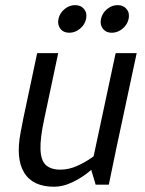

<svg xmlns="http://www.w3.org/2000/svg" viewBox="-20 -702 550 730"><path d="M68.3 -250H148.3Q132.5 -177 133.9 -134.6Q135.3 -92.2 154.3 -74.6Q173.3 -57 210 -57L186 8Q104.5 8 71.9 -45.5Q39.3 -99 58.3 -198ZM422.7 -140 325.7 -60 419.7 -500H499.7ZM148.3 -250H68.3L121.3 -500H201.3ZM325.7 -60 422.7 -140 393.7 0H343.7ZM387.3 -150 411.5 -141.7Q411.5 -141.7 398.9 -126.5Q386.3 -111.3 364 -89.1Q341.7 -66.8 312.8 -44.6Q284 -22.3 251 -7.2Q218 8 185 8L209 -57Q241.5 -57 272.9 -71Q304.3 -85 330.2 -103.5Q356 -122 371.7 -136Q387.3 -150 387.3 -150ZM243.4 -577.5Q221.3 -577.5 209.5 -592.8Q197.7 -608 202.3 -630Q207 -652.2 225.3 -667.3Q243.5 -682.5 265.6 -682.5Q287.6 -682.5 299.8 -667.3Q312 -652.2 307.3 -630Q302.7 -608 284.1 -592.8Q265.5 -577.5 243.4 -577.5ZM405.1 -577.5Q383 -577.5 371.2 -592.8Q359.3 -608 364 -630Q368.7 -652.2 386.9 -667.3Q405.2 -682.5 427.2 -682.5Q449.3 -682.5 461.5 -667.3Q473.7 -652.2 469 -630Q464.3 -608 445.7 -592.8Q427.2 -577.5 405.1 -577.5Z"/></svg>

Font: Epunda Sans Light
Style: Italic
Weight: 300
Italic angle: -12.0243°
Designer: Simon Atzbach
Foundry: typofactur
Version: Version 2.204